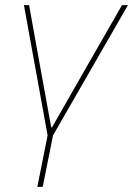

<svg xmlns="http://www.w3.org/2000/svg" viewBox="-20 -526 517 746"><path d="M125 200 165 0 73 -506H93L137 -262L179 -31H182L314 -262L454 -506H477L186 0L146 200Z"/></svg>

Font: IBM Plex Sans Thin
Style: Italic
Weight: 250
Italic angle: -11.31°
Designer: Mike Abbink, Paul van der Laan, Pieter van Rosmalen
Foundry: Bold Monday
Version: Version 3.201